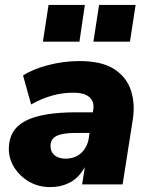

<svg xmlns="http://www.w3.org/2000/svg" viewBox="-20 -752 608 783"><path d="M185 11Q137 11 99 -11Q61 -33 38.5 -68.5Q16 -104 16 -145Q16 -223 83 -258.5Q150 -294 291 -294H359L360 -303Q366 -336 345.5 -355Q325 -374 279 -374Q191 -374 107 -326L74 -444Q113 -470 176.5 -486.5Q240 -503 304 -503Q395 -503 446 -470Q497 -437 514.5 -381.5Q532 -326 521 -261L480 0H315L326 -71Q302 -27 265.5 -8Q229 11 185 11ZM247 -105Q286 -105 311 -128Q336 -151 342 -188L345 -210H291Q235 -210 210.5 -197.5Q186 -185 186 -157Q186 -132 203 -118.5Q220 -105 247 -105ZM361 -582 384 -732H533L510 -582ZM155 -582 178 -732H326L304 -582Z"/></svg>

Font: Nunito Sans Black
Style: Italic
Weight: 900
Italic angle: -9°
Designer: Vernon Adams
Foundry: Vernon Adams
Version: Version 3.006; ttfautohint (v1.8.3)